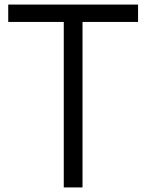

<svg xmlns="http://www.w3.org/2000/svg" viewBox="-20 -820 640 840"><path d="M259 0V-800H341V0ZM16 -724V-800H584V-724Z"/></svg>

Font: Victor Mono Thin Medium
Style: Regular
Weight: 500
Monospace: yes
Version: Version 1.561;gftools[0.9.30]